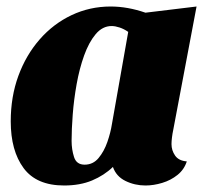

<svg xmlns="http://www.w3.org/2000/svg" viewBox="-20 -550 639 590"><path d="M177 20Q92 20 52.5 -33.5Q13 -87 13 -177Q13 -253 36.5 -317Q60 -381 102 -429Q144 -477 200 -503.5Q256 -530 320 -530Q372 -530 427 -511L584 -530L512 -149Q510 -140 508.5 -128Q507 -116 507 -107Q507 -88 518 -72Q529 -56 554 -54Q546 -29 525.5 -12.5Q505 4 478.5 12Q452 20 427 20Q394 20 365.5 6Q337 -8 327 -37Q300 -11 263 4.5Q226 20 177 20ZM240 -44Q266 -44 283 -64.5Q300 -85 310 -114Q320 -143 324 -169L374 -452Q361 -461 347.5 -465.5Q334 -470 323 -470Q295 -470 274 -445Q253 -420 238.5 -379.5Q224 -339 215.5 -291.5Q207 -244 203.5 -198Q200 -152 200 -117Q200 -91 207.5 -67.5Q215 -44 240 -44Z"/></svg>

Font: Sansita Swashed ExtraBold
Style: Regular
Weight: 800
Designer: Pablo Cosgaya
Foundry: Omnibus-Type
Version: Version 1.003; ttfautohint (v1.8.3)